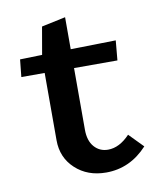

<svg xmlns="http://www.w3.org/2000/svg" viewBox="-66 -573 516 632"><g transform="rotate(-10 192.0 -256.5)"><path d="M331 -103 377 -56Q319 7 239 7Q177 7 136.5 -30.5Q96 -68 96 -126V-351H18L24 -409L98 -411L114 -503L194 -520V-413L345 -416L339 -350H194V-144Q194 -107 212 -86.5Q230 -66 258 -66Q296 -66 331 -103Z"/></g></svg>

Font: EauTest Semibold
Style: Regular
Weight: 600
Designer: Christian Thalmann (Catharsis Fonts)
Version: Version 0.001;PS 000.001;hotconv 1.0.88;makeotf.lib2.5.64775